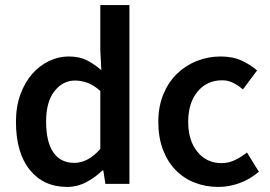

<svg xmlns="http://www.w3.org/2000/svg" viewBox="-20 -726 1066 758"><path d="M245 12Q152 12 97.5 -55.5Q43 -123 43 -245Q43 -305 60.5 -353Q78 -401 107 -434Q136 -467 173.5 -485Q211 -503 251 -503Q293 -503 322 -488.5Q351 -474 380 -449L376 -528V-706H491V0H396L388 -53H384Q357 -26 321 -7Q285 12 245 12ZM273 -83Q328 -83 376 -138V-367Q350 -390 325.5 -399Q301 -408 276 -408Q228 -408 195 -366Q162 -324 162 -246Q162 -166 190.5 -124.5Q219 -83 273 -83Z M842 12Q792 12 748.5 -5Q705 -22 673 -55Q641 -88 623 -136Q605 -184 605 -245Q605 -306 625 -354Q645 -402 679 -435Q713 -468 757.5 -485.5Q802 -503 851 -503Q899 -503 933.5 -487Q968 -471 995 -448L939 -373Q919 -390 899.5 -399.5Q880 -409 857 -409Q797 -409 760 -364.5Q723 -320 723 -245Q723 -171 759.5 -126.5Q796 -82 854 -82Q883 -82 908.5 -94.5Q934 -107 955 -124L1002 -48Q967 -18 925.5 -3Q884 12 842 12Z"/></svg>

Font: Giro Sans Semibold
Style: Regular
Weight: 600
Designer: Paul D. Hunt
Foundry: Adobe Systems Incorporated
Version: Version 1.000;PS 1.0;hotconv 1.0.88;makeotf.lib2.5.647800